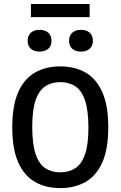

<svg xmlns="http://www.w3.org/2000/svg" viewBox="-20 -935 604 962"><path d="M282 7.5Q210 7.5 155.8 -23.2Q101.5 -54 71.5 -121Q41.5 -188 41.5 -297Q41.5 -406.5 71.5 -473.8Q101.5 -541 155.8 -571.8Q210 -602.5 282 -602.5Q354 -602.5 408.2 -571.8Q462.5 -541 492.5 -473.8Q522.5 -406.5 522.5 -297Q522.5 -188 492.5 -121Q462.5 -54 408.2 -23.2Q354 7.5 282 7.5ZM282 -71.5Q325.5 -71.5 357.2 -92.2Q389 -113 406 -161.8Q423 -210.5 423 -295Q423 -382 406 -432Q389 -482 357.2 -502.8Q325.5 -523.5 282 -523.5Q238.5 -523.5 207 -502.8Q175.5 -482 158.5 -433.2Q141.5 -384.5 141.5 -300Q141.5 -213 158.5 -163Q175.5 -113 207 -92.2Q238.5 -71.5 282 -71.5ZM386 -676.5Q358 -676.5 342 -690.8Q326 -705 326 -730.5Q326 -756.5 342 -771Q358 -785.5 386 -785.5Q413.5 -785.5 429.5 -771Q445.5 -756.5 445.5 -730.5Q445.5 -705 429.5 -690.8Q413.5 -676.5 386 -676.5ZM178 -676.5Q150.5 -676.5 134.5 -690.8Q118.5 -705 118.5 -730.5Q118.5 -756.5 134.5 -771Q150.5 -785.5 178 -785.5Q206 -785.5 222 -771Q238 -756.5 238 -730.5Q238 -705 222 -690.8Q206 -676.5 178 -676.5ZM135 -849V-915H429V-849Z"/></svg>

Font: Encode Sans SC Condensed Medium
Style: Regular
Weight: 500
Width: 3
Designer: Multiple Designers
Foundry: Impallari Type
Version: Version 3.002